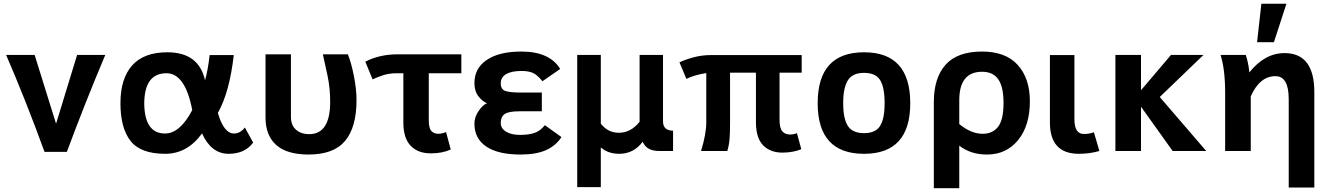

<svg xmlns="http://www.w3.org/2000/svg" viewBox="-20 -806 7126 1025"><path d="M336.9 4.9H217.8Q116.2 -273.9 12.7 -512.7H165L279.3 -145.5L391.6 -512.7H542Q433.6 -255.9 336.9 4.9Z M623 -254.9Q623 -386.2 685.3 -456.5Q747.6 -526.9 873.5 -526.9Q1041 -526.9 1074.7 -377.4Q1090.8 -435.5 1099.1 -512.2H1228Q1205.6 -314 1143.1 -203.1Q1174.8 -93.3 1229.5 -93.3Q1262.7 -93.3 1287.1 -125.5L1331.5 -44.9Q1287.6 15.1 1200.2 15.1Q1107.9 15.1 1058.6 -93.8Q980 15.1 861.8 15.1Q730.5 15.1 676.8 -53.7Q623 -122.6 623 -254.9ZM1006.3 -218.3Q968.8 -415 868.7 -415Q751.5 -415 750 -254.9Q751.5 -93.3 860.8 -93.3Q940.9 -93.3 1006.3 -218.3Z M1627.4 19Q1511.7 19 1454.6 -32Q1397.5 -83 1397.5 -178.2V-516.1H1533.2V-181.2Q1533.2 -137.2 1560.3 -113.5Q1587.4 -89.8 1630.4 -89.8Q1742.7 -89.8 1742.7 -262.2Q1742.7 -333.5 1729 -399.9Q1715.3 -466.3 1703.6 -516.1H1836.9Q1854.5 -474.1 1868.9 -402.3Q1883.3 -330.6 1883.3 -272Q1883.3 -126.5 1822.3 -53.7Q1761.2 19 1627.4 19Z M2279.8 12.7Q2211.4 12.7 2172.4 -27.8Q2133.3 -68.4 2133.3 -151.9V-415H2100.1Q2056.2 -415 2023.4 -403.8Q1990.7 -392.6 1969.2 -382.3L1930.2 -476.6Q2004.9 -516.1 2106 -516.1H2442.9V-415H2269V-165Q2269 -122.1 2282.7 -106.9Q2296.4 -91.8 2319.8 -91.8Q2339.8 -91.8 2361.3 -101.1L2386.2 -7.8Q2341.3 12.7 2279.8 12.7Z M2758.8 19Q2639.2 19 2575.9 -23.7Q2512.7 -66.4 2512.7 -146Q2512.7 -181.2 2534.9 -213.4Q2557.1 -245.6 2579.6 -254.9Q2557.1 -263.2 2534.9 -291Q2512.7 -318.8 2512.7 -361.8Q2512.7 -441.9 2578.9 -486.3Q2645 -530.8 2763.7 -530.8Q2913.6 -530.8 2970.7 -438L2875.5 -372.1Q2853 -401.9 2829.1 -414.6Q2805.2 -427.2 2764.6 -427.2Q2711.4 -427.2 2682.4 -410.6Q2653.3 -394 2653.3 -360.8Q2653.3 -328.6 2678 -320.3Q2702.6 -312 2758.8 -312H2872.6V-211.9H2753.4Q2695.8 -211.9 2674.6 -197.5Q2653.3 -183.1 2653.3 -149.9Q2653.3 -120.6 2681.2 -103.3Q2709 -85.9 2756.8 -85.9Q2802.7 -85.9 2833.5 -96.4Q2864.3 -106.9 2888.7 -137.7L2977.5 -74.2Q2946.3 -26.9 2893.6 -3.9Q2840.8 19 2758.8 19Z M3187.5 192.9H3061.5V-512.7H3187.5V-146Q3225.1 -97.2 3283.7 -97.2Q3347.7 -97.2 3394.5 -155.8V-512.7H3519.5V-158.7Q3519.5 -108.4 3573.2 -108.4V0H3497.6Q3431.6 0 3411.1 -49.3Q3362.8 15.1 3285.6 15.1Q3226.1 15.1 3187.5 -19Z M4157.7 8.8Q4091.8 8.8 4053.7 -30.5Q4015.6 -69.8 4015.6 -153.8V-418H3877.4V-147Q3877.4 -102.1 3875 -67.1Q3872.6 -32.2 3862.8 0H3722.7Q3750.5 -91.3 3750.5 -152.8V-416Q3683.1 -404.8 3644.5 -384.8L3607.4 -473.1Q3634.8 -486.8 3680.7 -499.5Q3726.6 -512.2 3779.8 -512.2H4259.8V-418H4141.6V-167Q4141.6 -122.1 4156.5 -105Q4171.4 -87.9 4197.8 -87.9Q4217.8 -87.9 4234.4 -95.2L4257.8 -9.8Q4241.7 -2 4214.1 3.4Q4186.5 8.8 4157.7 8.8Z M4592.8 15.1Q4345.2 15.1 4345.2 -254.9Q4345.2 -526.9 4592.8 -526.9Q4839.4 -526.9 4839.4 -254.9Q4839.4 15.1 4592.8 15.1ZM4592.8 -95.2Q4653.8 -95.2 4678.2 -133.5Q4702.6 -171.9 4702.6 -254.9Q4702.6 -339.4 4678.7 -378.2Q4654.8 -417 4592.8 -417Q4531.2 -417 4506.3 -377.2Q4481.4 -337.4 4481.4 -254.9Q4481.4 -172.9 4506.1 -134Q4530.8 -95.2 4592.8 -95.2Z M5101.1 198.7H4965.3V-261.2Q4965.3 -390.1 5028.1 -460.4Q5090.8 -530.8 5223.1 -530.8Q5348.6 -530.8 5413.3 -459.2Q5478 -387.7 5478 -265.1Q5478 -134.8 5415 -57.9Q5352.1 19 5249 19Q5161.1 19 5101.1 -28.8ZM5226.1 -91.8Q5278.8 -91.8 5308.1 -128.9Q5337.4 -166 5337.4 -256.8Q5337.4 -342.3 5309.3 -382.6Q5281.2 -422.9 5223.1 -422.9Q5101.1 -422.9 5101.1 -271V-143.6Q5164.1 -91.8 5226.1 -91.8Z M5739.7 15.1Q5585 15.1 5585 -151.9V-512.2H5715.8V-169.9Q5715.8 -90.8 5766.1 -90.8Q5797.4 -90.8 5819.8 -100.1L5849.1 0Q5797.9 15.1 5739.7 15.1Z M6419.4 0H6240.2L6071.3 -236.3V0H5934.6V-512.7H6071.3V-324.2L6231.4 -512.7H6404.8L6171.4 -288.1Z M6996.6 195.3H6859.9V-276.4Q6859.9 -399.4 6789.1 -399.4Q6705.1 -399.4 6657.2 -291.5V0H6520.5V-309.1Q6520.5 -435.5 6496.1 -512.7H6630.4Q6644 -474.6 6649.9 -419.4Q6731.4 -522.5 6837.9 -522.5Q6996.6 -522.5 6996.6 -314ZM6780.8 -580.6H6690.9L6713.9 -786.1H6847.7Z"/></svg>

Font: Cadman
Style: Bold
Weight: 700
Designer: Paul James MIller
Foundry: High-Logic / Made with FontCreator
Version: Version 2.114;March 28, 2021;FontCreator 13.0.0.2683 64-bit